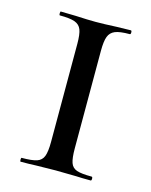

<svg xmlns="http://www.w3.org/2000/svg" viewBox="-80 -523 456 578"><g transform="rotate(15 148.0 -234.0)"><path d="M257 -12Q260 -12 260 -6Q260 0 257 0Q228 0 212 -1L148 -2L86 -1Q69 0 39 0Q37 0 37 -6Q37 -12 39 -12Q71 -12 86 -17Q101 -22 106.5 -36.5Q112 -51 112 -81V-387Q112 -417 106.5 -431Q101 -445 86 -450.5Q71 -456 39 -456Q37 -456 37 -462Q37 -468 39 -468L86 -467Q124 -465 148 -465Q173 -465 213 -467L257 -468Q260 -468 260 -462Q260 -456 257 -456Q226 -456 211.5 -450Q197 -444 191.5 -429.5Q186 -415 186 -385V-81Q186 -51 191 -36.5Q196 -22 210.5 -17Q225 -12 257 -12Z"/></g></svg>

Font: Cormorant SC Medium
Style: Regular
Weight: 500
Designer: Christian Thalmann (Catharsis Fonts)
Foundry: Catharsis Fonts
Version: Version 4.000